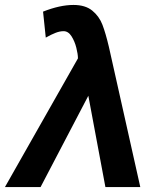

<svg xmlns="http://www.w3.org/2000/svg" viewBox="-66 -756 630 776"><path d="M-46 0H98L291 -369L360 0H501L374 -567Q361 -622 348 -656Q335 -690 307 -713Q279 -736 231 -736Q176 -736 108 -709L119 -604Q142 -617 159 -623.5Q176 -630 191 -630Q210 -630 223 -609.5Q236 -589 242.5 -563Q249 -537 249 -521V-520Z"/></svg>

Font: Geom SemiBold
Style: Bold Italic
Weight: 600
Italic angle: -10°
Version: Version 1.102